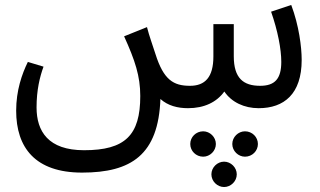

<svg xmlns="http://www.w3.org/2000/svg" viewBox="-20 -435 1288 772"><path d="M45 10C45 159 122 259 310 259C508 259 617 187 625 -37C655 -10 694 0 736 0C801 0 851 -24 882 -67C911 -24 962 0 1020 0C1122 0 1193 -57 1193 -194C1193 -246 1182 -333 1151 -415L1070 -388C1097 -311 1111 -237 1111 -186C1111 -118 1085 -90 1026 -90C959 -90 920 -120 920 -209V-338H838V-208C838 -124 804 -90 744 -90C678 -90 638 -113 605 -218C594 -253 580 -290 571 -326L479 -289C523 -192 544 -129 544 -49C544 109 483 169 318 169C174 169 127 93 127 -3C127 -73 140 -126 155 -167L92 -186C68 -137 45 -71 45 10ZM745 144C745 172 768 195 797 195C824 195 848 172 848 144C848 116 824 93 797 93C768 93 745 116 745 144ZM914 144C914 172 938 195 965 195C994 195 1017 172 1017 144C1017 116 994 93 965 93C938 93 914 116 914 144ZM881 317C908 317 932 294 932 266C932 238 908 215 881 215C854 215 830 238 830 266C830 294 854 317 881 317Z"/></svg>

Font: FiraGO Unicode
Style: Regular
Weight: 400
Designer: bBox Type
Foundry: bBox Type GmbH
Version: Version 1.001;PS 001.001;hotconv 1.0.88;makeotf.lib2.5.64775